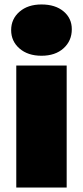

<svg xmlns="http://www.w3.org/2000/svg" viewBox="-20 -841 372 861"><path d="M53 -547H279V0H53ZM30 -706Q30 -756 67.5 -788.5Q105 -821 166 -821Q228 -821 265 -790Q302 -759 302 -710Q302 -658 265 -624.5Q228 -591 166 -591Q105 -591 67.5 -623.5Q30 -656 30 -706Z"/></svg>

Font: Montserrat Alternates Black
Style: Regular
Weight: 900
Designer: Julieta Ulanovsky
Foundry: Julieta Ulanovsky
Version: Version 7.200